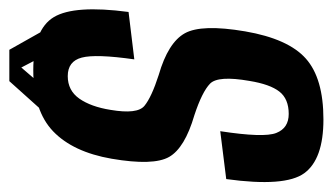

<svg xmlns="http://www.w3.org/2000/svg" viewBox="-168 -524 696 401"><g transform="rotate(-90 179.5 -324.0)"><path d="M130 4Q47 4 17.8 -36Q-11.5 -76 5.5 -199L105.5 -211.5Q91.5 -120.5 101.8 -94.5Q112 -68.5 141.5 -68.5Q173 -68.5 188.2 -88Q203.5 -107.5 210.5 -150.5Q222 -216 204.8 -232.8Q187.5 -249.5 139 -265.5Q70.5 -285.5 51.8 -318.2Q33 -351 48 -438.5Q62 -519 105.2 -560.5Q148.5 -602 233 -602Q318 -602 343.8 -559Q369.5 -516 354.5 -403L255.5 -391Q267 -471.5 259.2 -500.8Q251.5 -530 220.5 -530Q190.5 -530 173.5 -505.8Q156.5 -481.5 150 -440.5Q140.5 -384.5 158.5 -369.8Q176.5 -355 223 -340Q290.5 -320.5 310 -285.5Q329.5 -250.5 314 -159.5Q298.5 -69.5 257.2 -32.8Q216 4 130 4ZM136 -569.5 210 -652H275.5L322 -569.5H268.5L238.5 -627L189 -569.5Z"/></g></svg>

Font: Anybody Condensed Medium
Style: Italic
Weight: 500
Width: 3
Italic angle: -10°
Designer: Tyler Finck
Foundry: Etcetera Type Company
Version: Version 1.010; ttfautohint (v1.8.3) -l 8 -r 50 -G 200 -x 14 